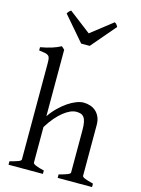

<svg xmlns="http://www.w3.org/2000/svg" viewBox="-141 -1053 834 1133"><g transform="rotate(15 276.0 -487.0)"><path d="M327.1 0V-21Q362.3 -30.3 378.9 -37.1Q395.5 -43.9 395.5 -50.8V-309.1Q395.5 -338.9 391.8 -357.4Q388.2 -376 380.4 -386.7Q372.6 -397.5 360.8 -401.4Q349.1 -405.3 333 -405.3Q315.9 -405.3 296.1 -396.5Q276.4 -387.7 254.9 -370.6Q233.4 -353.5 211.4 -327.9Q189.5 -302.2 168.5 -268.1V-50.8Q168.5 -43.5 186.8 -35.6Q205.1 -27.8 236.8 -21V0H26.9V-21Q59.1 -29.3 77.1 -35.9Q95.2 -42.5 95.2 -50.8V-633.8Q95.2 -654.3 93.5 -665.8Q91.8 -677.2 84.7 -683.6Q77.6 -689.9 64 -692.6Q50.3 -695.3 26.9 -698.2V-717.8Q47.4 -721.7 64.2 -725.6Q81.1 -729.5 95.5 -734.1Q109.9 -738.8 123 -744.1Q136.2 -749.5 150.4 -756.8L168.5 -740.2V-334Q189.5 -365.2 215.1 -390.1Q240.7 -415 266.6 -432.6Q292.5 -450.2 317.1 -459.5Q341.8 -468.8 360.8 -468.8Q381.8 -468.8 401.4 -462.4Q420.9 -456.1 435.8 -442.9Q450.7 -429.7 459.7 -409.4Q468.8 -389.2 468.8 -361.8V-50.8Q468.8 -43.9 483.6 -37.4Q498.5 -30.8 537.1 -21V0ZM308.1 -801.3H255.9L127 -951.2Q130.4 -956.1 132.8 -959.5Q135.3 -962.9 137.5 -965.3Q139.6 -967.8 142.3 -969.7Q145 -971.7 148.9 -974.1L283.2 -871.1L415 -974.1Q423.3 -969.7 426.8 -965.3Q430.2 -960.9 436 -951.2Z"/></g></svg>

Font: Gentium Plus Eur
Style: Regular
Weight: 400
Designer: J. Victor Gaultney, Annie Olsen, Iska Routamaa, Becca Hirsbrunner
Foundry: SIL International
Version: Version 5.000